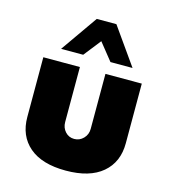

<svg xmlns="http://www.w3.org/2000/svg" viewBox="-112 -842 845 944"><g transform="rotate(15 310.0 -370.0)"><path d="M245 -562.5H132.5L263.8 -750H363.8L496.2 -562.5H383.8L313.8 -650ZM58.8 -196.2V-500H245V-220Q245 -191.2 263.1 -171.2Q281.2 -151.2 308.8 -151.2Q336.2 -151.2 355.6 -171.2Q375 -191.2 375 -220V-500H560V-196.2Q560 -100 495 -45Q430 10 308.8 10Q187.5 10 123.1 -45Q58.8 -100 58.8 -196.2Z"/></g></svg>

Font: Now Black
Style: Regular
Weight: 900
Designer: Alfredo Marco Pradil
Foundry: Alfredo Marco Pradil
Version: Version 1.002;PS 001.002;hotconv 1.0.88;makeotf.lib2.5.64775